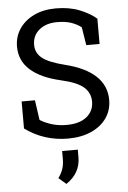

<svg xmlns="http://www.w3.org/2000/svg" viewBox="-63 -766 716 1074"><g transform="rotate(-5 294.5 -229.5)"><path d="M295.9 10.3Q231 10.3 170.9 -8.8Q110.8 -27.8 56.2 -67.4V-219.2H130.9L147 -107.4Q178.7 -87.9 215.8 -77.1Q252.9 -66.4 295.9 -66.4Q368.7 -66.4 408.7 -98.9Q448.7 -131.3 448.7 -184.1Q448.7 -232.9 412.6 -265.1Q376.5 -297.4 283.7 -318.4Q173.3 -343.8 115.2 -395.8Q57.1 -447.8 57.1 -526.9Q57.1 -582.5 86.7 -626.5Q116.2 -670.4 168.9 -695.8Q221.7 -721.2 292 -721.2Q366.7 -721.2 424.1 -698.5Q481.4 -675.8 518.6 -643.6V-501.5H443.8L427.7 -603Q405.8 -620.6 373 -632.3Q340.3 -644 292 -644Q230 -644 191.7 -612.3Q153.3 -580.6 153.3 -528.3Q153.3 -482.4 189.9 -453.4Q226.6 -424.3 316.9 -401.9Q429.2 -374 487.1 -319.6Q544.9 -265.1 544.9 -185.1Q544.9 -127.9 514.2 -83.7Q483.4 -39.6 427.5 -14.6Q371.6 10.3 295.9 10.3ZM265.6 262.2 223.6 226.1Q241.2 201.7 249.5 177.2Q257.8 152.8 257.8 120.6V76.7H345.7V119.1Q345.7 208.5 265.6 262.2Z"/></g></svg>

Font: Roboto Slab
Style: Regular
Weight: 400
Designer: Google
Version: Version 2.000; ttfautohint (v1.8.1.43-b0c9)